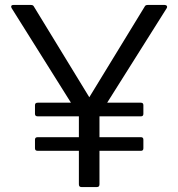

<svg xmlns="http://www.w3.org/2000/svg" viewBox="-20 -754 718 774"><path d="M132 -146Q121 -146 121 -156V-191Q121 -201 132 -201H298V-285H132Q121 -285 121 -295V-330Q121 -340 132 -340H266L27 -721Q25 -725 25 -727Q25 -734 34 -734H105Q114 -734 117 -727L340 -362L563 -727Q566 -734 575 -734H644Q650 -734 652.5 -730Q655 -726 652 -721L412 -340H548Q558 -340 558 -330V-295Q558 -285 548 -285H381V-201H548Q558 -201 558 -191V-156Q558 -146 548 -146H381V-11Q381 0 371 0H308Q298 0 298 -11V-146Z"/></svg>

Font: LINE Seed Sans TH
Style: Regular
Weight: 400
Designer: Dalton Maag Ltd | Thai characters by Cadson Demak Co.,Ltd.
Foundry: Dalton Maag Ltd
Version: Version 1.002